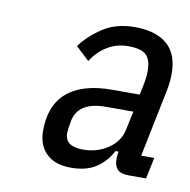

<svg xmlns="http://www.w3.org/2000/svg" viewBox="-52 -755 456 462"><g transform="rotate(10 176.5 -524.0)"><path d="M332 -350H290Q270 -350 262 -358.5Q254 -367 254 -382Q254 -385 254 -389.5Q254 -394 256 -402H248Q235 -376 211 -360Q187 -344 149 -344Q110 -344 89 -364.5Q68 -385 68 -420Q68 -483 105.5 -514.5Q143 -546 215 -546H282L288 -575Q291 -591 291 -606Q291 -632 279 -644Q267 -656 235 -656Q206 -656 183 -641.5Q160 -627 146 -604L113 -635Q133 -662 165 -683Q197 -704 243 -704Q294 -704 321.5 -680.5Q349 -657 349 -609Q349 -599 348 -588.5Q347 -578 344 -564L311 -402H343ZM207 -503Q139 -503 130 -454Q126 -431 126 -425Q126 -392 170 -392Q205 -392 231.5 -410Q258 -428 264 -456L274 -503Z"/></g></svg>

Font: IBM Plex Sans Cond
Style: Italic
Weight: 400
Width: 3
Italic angle: -11°
Designer: Mike Abbink, Paul van der Laan, Pieter van Rosmalen
Foundry: Bold Monday
Version: Version 1.3